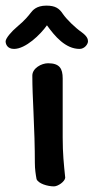

<svg xmlns="http://www.w3.org/2000/svg" viewBox="-39 -659 333 683"><path d="M126 -639C90 -639 77 -622 70 -613C63 -604 50 -587 21 -563C3 -548 -19 -523 -19 -512C-19 -502 -13 -485 11 -485C52 -485 105 -536 128 -569C156 -530 194 -485 244 -485C262 -485 274 -502 274 -512C274 -520 271 -530 252 -544C229 -560 199 -589 185 -609C172 -629 158 -639 126 -639ZM184 -380C184 -415 173 -434 132 -434C108 -434 76 -416 76 -390C76 -348 78 -308 80 -263C83 -202 85 -131 85 -79C85 -58 88 -38 91 -22C97 -6 130 4 153 4C167 4 192 -13 193 -27C188 -76 184 -112 184 -170V-199Z"/></svg>

Font: Itim
Style: Regular
Weight: 400
Designer: CadsonDemak Team
Foundry: Pablo Impallari
Version: Version 1.002;PS 001.002;hotconv 1.0.88;makeotf.lib2.5.64775